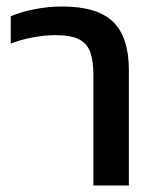

<svg xmlns="http://www.w3.org/2000/svg" viewBox="-20 -570 480 590"><path d="M267 0V-340Q267 -381 258 -408Q249 -435 224 -448.5Q199 -462 150 -462Q118 -462 80.5 -455Q43 -448 13 -436V-520Q43 -533 85.5 -541.5Q128 -550 171 -550Q279 -550 327.5 -503Q376 -456 376 -354V0Z"/></svg>

Font: Kanit
Style: Regular
Weight: 400
Designer: Katatrad Team
Foundry: CadsonDemak
Version: Version 2.000; ttfautohint (v1.8.3)